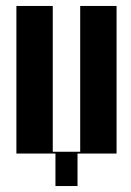

<svg xmlns="http://www.w3.org/2000/svg" viewBox="-20 -515 441 644"><path d="M35 -495H157V-6H249V-495H371V0H240V109H166V0H35Z"/></svg>

Font: Moniqa Black Display
Style: Regular
Weight: 900
Designer: Rajesh Rajput
Foundry: Rajesh Rajput
Version: Version 1.000